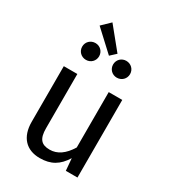

<svg xmlns="http://www.w3.org/2000/svg" viewBox="-215 -1005 1011 1129"><g transform="rotate(30 291.0 -440.5)"><path d="M153 -839 289 -713 327 -748 209 -893ZM184 -738C151 -738 126 -713 126 -681C126 -649 151 -624 184 -624C216 -624 241 -649 241 -681C241 -713 216 -738 184 -738ZM393 -738C361 -738 336 -713 336 -681C336 -649 361 -624 393 -624C426 -624 451 -649 451 -681C451 -713 426 -738 393 -738ZM487 -527H395V-151C358 -90 314 -60 263 -60C206 -60 182 -87 182 -159V-527H90V-149C90 -46 145 12 237 12C312 12 361 -17 401 -82L408 0H487Z"/></g></svg>

Font: Fira Sans
Style: Regular
Weight: 400
Designer: Carrois Corporate & Edenspiekermann AG
Foundry: Carrois Corporate GbR & Edenspiekermann AG
Version: Version 4.203